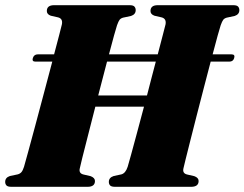

<svg xmlns="http://www.w3.org/2000/svg" viewBox="-28 -720 942 740"><path d="M279.5 -71Q275 -52 293.5 -47.5L321.5 -41Q338 -34.5 338 -22.5Q338 0 309.5 0H16Q2 0 -3 -5.2Q-8 -10.5 -8 -19Q-8 -35.5 10 -41.5L40.5 -48Q49.5 -50.5 54.8 -56.8Q60 -63 64.5 -77Q68.5 -90.5 80.2 -133.5Q92 -176.5 108 -236.2Q124 -296 141.2 -360.8Q158.5 -425.5 173.5 -482.5H108.5Q94.5 -482.5 98.5 -496Q103 -510.5 117.5 -510.5H180.5Q192 -554 200.2 -585.2Q208.5 -616.5 210.5 -626Q215 -648 196 -653L167.5 -659.5Q152.5 -665 152.5 -677.5Q152.5 -700 180.5 -700H471.5Q485.5 -700 490.2 -694.5Q495 -689 495 -681Q495 -664.5 477 -658.5L446.5 -652Q437.5 -649.5 433 -643.8Q428.5 -638 423 -622.5Q420 -613.5 411.5 -583.2Q403 -553 392 -510.5H580Q591.5 -554 599.5 -585.2Q607.5 -616.5 610 -626Q614 -648 595 -653L567 -659.5Q552 -665 552 -677.5Q552 -700 580 -700H871Q885 -700 889.8 -694.5Q894.5 -689 894.5 -681Q894.5 -664.5 876.5 -658.5L846 -652Q837 -649.5 832.5 -643.8Q828 -638 822.5 -622.5Q819.5 -613.5 811 -583.2Q802.5 -553 791.5 -510.5H864.5Q879 -510.5 874.5 -496Q870.5 -482.5 856 -482.5H784Q771.5 -435 757.5 -381Q743.5 -327 730 -274.5Q716.5 -222 705.5 -178Q694.5 -134 687.2 -105.2Q680 -76.5 679 -71Q674.5 -52 693 -47.5L721 -41Q737.5 -35 737.5 -22.5Q737.5 0 708.5 0H415.5Q401.5 0 396.5 -5.2Q391.5 -10.5 391.5 -19Q391.5 -35.5 410 -41.5L440 -48Q456 -52.5 464 -77Q467.5 -88.5 477 -123Q486.5 -157.5 499.5 -206Q512.5 -254.5 527 -309H339.5Q324.5 -250.5 311.2 -198.2Q298 -146 289.2 -111.8Q280.5 -77.5 279.5 -71ZM350.5 -352H538.5Q547 -386 555.8 -419Q564.5 -452 572.5 -482.5H384.5Q376.5 -452.5 368 -419.2Q359.5 -386 350.5 -352Z"/></svg>

Font: Fraunces 72pt Black
Style: Italic
Weight: 900
Italic angle: -16°
Version: Version 1.000;[b76b70a41]